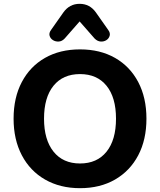

<svg xmlns="http://www.w3.org/2000/svg" viewBox="-20 -973 835 1003"><path d="M398 10Q294 10 215.5 -35Q137 -80 94 -162Q51 -244 51 -353Q51 -463 94 -544.5Q137 -626 215 -670.5Q293 -715 398 -715Q503 -715 581 -670.5Q659 -626 702 -544.5Q745 -463 745 -353Q745 -243 702 -161.5Q659 -80 581 -35Q503 10 398 10ZM398 -119Q487 -119 536.5 -180.5Q586 -242 586 -353Q586 -464 536.5 -525Q487 -586 398 -586Q309 -586 259.5 -525Q210 -464 210 -353Q210 -243 259.5 -181Q309 -119 398 -119ZM318 -772Q304 -757 287 -756Q270 -755 256.5 -763.5Q243 -772 239 -786.5Q235 -801 247 -817L311 -908Q343 -953 396 -953Q449 -953 481 -908L545 -817Q557 -801 553 -786.5Q549 -772 536 -763.5Q523 -755 506 -756Q489 -757 474 -772L396 -861Z"/></svg>

Font: Chiron GoRound TC
Style: Bold
Weight: 700
Designer: Ryoko NISHIZUKA 西塚涼子 (kana, bopomofo & ideographs); Paul D. Hunt (Latin, Greek & Cyrillic); Sandoll Communications 산돌커뮤니
Foundry: Adobe
Version: Version 1.000;hotconv 1.1.1;makeotfexe 2.6.0